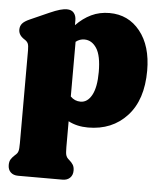

<svg xmlns="http://www.w3.org/2000/svg" viewBox="-51 -502 655 780"><g transform="rotate(5 277.0 -112.5)"><path d="M228.5 -416.5V-396.5Q257 -426 290.5 -442Q324 -458 364.5 -458Q441.5 -458 489.2 -398.5Q537 -339 537 -238Q537 -118.5 476.2 -52.8Q415.5 13 317.5 13Q272 13 237 -5.5V100Q237 124.5 239.8 133Q242.5 141.5 248 146.5L253 151Q263 159.5 268.8 168.8Q274.5 178 274.5 192.5Q274.5 211 263.2 222Q252 233 233 233H51.5Q32.5 233 21.2 222.2Q10 211.5 10 192.5Q10 178 15.8 169Q21.5 160 31.5 151L36.5 146.5Q42 142 44.8 133.2Q47.5 124.5 47.5 100V-278.5Q47.5 -298 43.8 -306Q40 -314 31.5 -319.5L27 -322.5Q5 -337 5 -359Q5 -373.5 13.5 -383.8Q22 -394 43.5 -403.5L120 -437.5Q146 -449 162.2 -453.5Q178.5 -458 190.5 -458Q209.5 -458 219 -446.5Q228.5 -435 228.5 -416.5ZM272 -342Q252.5 -342 237 -329.5V-106.5Q254 -89 278 -89Q306.5 -89 324 -121.2Q341.5 -153.5 341.5 -215.5Q341.5 -282 322 -312Q302.5 -342 272 -342Z"/></g></svg>

Font: Fraunces 144pt SuperSoft Black
Style: Regular
Weight: 900
Version: Version 1.000;[b76b70a41]